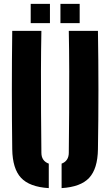

<svg xmlns="http://www.w3.org/2000/svg" viewBox="-20 -959 567 988"><path d="M43 -191Q41 -342 41 -495.8Q41 -649.5 43 -800H193Q191 -699.5 190.8 -593Q190.5 -486.5 191.2 -380Q192 -273.5 193 -173Q193 -151.5 202.8 -137.5Q212.5 -123.5 231 -117V9Q132 3 88.2 -44Q44.5 -91 43 -191ZM297 9V-117Q315 -123.5 324.5 -137.8Q334 -152 334 -173Q335 -273.5 335.8 -380Q336.5 -486.5 336.2 -593Q336 -699.5 334 -800H484Q486.5 -649.5 486.5 -495.8Q486.5 -342 484 -191Q482.5 -91 439 -44Q395.5 3 297 9ZM291 -840V-939H390V-840ZM138 -840V-939H237V-840Z"/></svg>

Font: Big Shoulders Stencil Text Thin Black
Style: Regular
Weight: 900
Version: Version 2.001